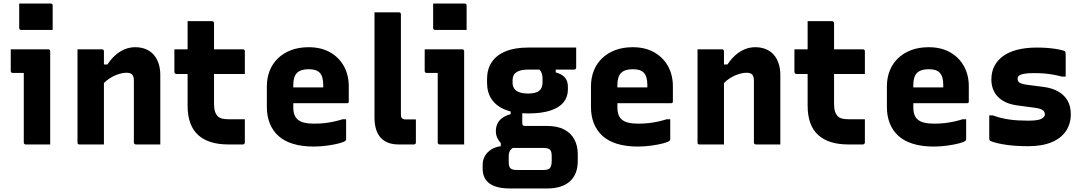

<svg xmlns="http://www.w3.org/2000/svg" viewBox="-20 -820 6140 1090"><path d="M115 -11Q115 -35 115 -74.5Q115 -114 115 -161Q115 -208 115 -255Q115 -302 115 -342Q115 -382 115 -406H110Q105 -406 98 -406Q91 -406 83 -406Q75 -406 67 -406Q59 -406 52 -406Q47 -406 44 -409Q41 -412 41 -417Q41 -447 41 -478.5Q41 -510 41 -540Q58 -540 80.5 -540Q103 -540 128.5 -540Q154 -540 178 -540Q202 -540 222 -540Q242 -540 254 -540Q258 -540 260 -538.5Q262 -537 263.5 -535Q265 -533 265 -529Q265 -483 265 -427.5Q265 -372 265 -314Q265 -256 265 -201Q265 -146 265 -99Q265 -83 265 -66.5Q265 -50 265 -33.5Q265 -17 265 0Q228 0 196 0Q164 0 126 0Q121 0 118 -3Q115 -6 115 -11ZM89 -800Q110 -800 132.5 -800Q155 -800 178.5 -800Q202 -800 224.5 -800Q247 -800 268 -800Q273 -800 276 -797Q279 -794 279 -789V-650Q258 -650 235.5 -650Q213 -650 189.5 -650Q166 -650 143.5 -650Q121 -650 100 -650Q95 -650 92 -653Q89 -656 89 -661Z M890 0Q853 0 821 0Q789 0 751 0Q748 0 745.5 -1.5Q743 -3 741.5 -5Q740 -7 740 -11Q740 -70 740 -129Q740 -188 740 -246.5Q740 -305 740 -363Q740 -386 730.5 -396.5Q721 -407 698 -407Q682 -407 662.5 -402Q643 -397 623 -387Q603 -377 585 -362.5Q567 -348 553 -328V-454H590Q609 -483 633 -505Q657 -527 686 -539.5Q715 -552 748 -552Q780 -552 806.5 -541.5Q833 -531 851.5 -510.5Q870 -490 880 -460.5Q890 -431 890 -394Q890 -346 890 -297Q890 -248 890 -198.5Q890 -149 890 -99Q890 -74 890 -49.5Q890 -25 890 0ZM570 0Q545 0 523 0Q501 0 478.5 0Q456 0 431 0Q428 0 426 -0.5Q424 -1 422.5 -2.5Q421 -4 420.5 -6Q420 -8 420 -11Q420 -65 420 -119Q420 -173 420 -226.5Q420 -280 420 -334Q420 -388 420 -442Q420 -469 420 -494Q420 -519 420 -540Q448 -540 471 -540Q494 -540 515.5 -540Q537 -540 559 -540Q563 -540 565 -538.5Q567 -537 568.5 -535Q570 -533 570 -529Q570 -441 570 -353Q570 -265 570 -176.5Q570 -88 570 0Z M970 -540H1359Q1364 -540 1367 -537Q1370 -534 1370 -529Q1370 -506 1370 -485.5Q1370 -465 1370 -444Q1370 -423 1370 -400H981Q979 -400 977 -401Q975 -402 973.5 -403.5Q972 -405 971 -407Q970 -409 970 -411Q970 -434 970 -455Q970 -476 970 -496.5Q970 -517 970 -540ZM1370 -143Q1370 -110 1370 -77Q1370 -44 1370 -11Q1370 -7 1367 -3.5Q1364 0 1359 0Q1349 0 1338.5 0Q1328 0 1317 0Q1306 0 1295.5 0Q1285 0 1274 0Q1221 0 1178.5 -13Q1136 -26 1106 -52.5Q1076 -79 1060.5 -121Q1045 -163 1045 -220Q1045 -268 1045 -315.5Q1045 -363 1045 -411Q1045 -459 1045 -506.5Q1045 -554 1045 -602Q1045 -627 1045 -651Q1045 -675 1045 -700Q1080 -700 1115 -700Q1150 -700 1184 -700Q1187 -700 1189.5 -698.5Q1192 -697 1193.5 -694.5Q1195 -692 1195 -689Q1195 -632 1195 -575Q1195 -518 1195 -460.5Q1195 -403 1195 -346Q1195 -289 1195 -232Q1195 -204 1200.5 -187Q1206 -170 1217 -159Q1227 -150 1242 -146.5Q1257 -143 1279 -143Q1293 -143 1306 -143Q1319 -143 1332.5 -143Q1346 -143 1359 -143Z M1732 -552Q1803 -552 1854 -523Q1905 -494 1932.5 -444Q1960 -394 1960 -330V-244Q1960 -241 1959 -238.5Q1958 -236 1955.5 -235Q1953 -234 1950 -234H1730Q1713 -234 1695 -234Q1677 -234 1660 -234H1615V-324H1815Q1815 -328 1815 -330.5Q1815 -333 1815 -337Q1815 -362 1810 -379.5Q1805 -397 1794 -408Q1784 -418 1769 -422.5Q1754 -427 1732 -427Q1687 -427 1666 -406Q1645 -385 1645 -337V-210Q1645 -195 1647.5 -183Q1650 -171 1654.5 -161.5Q1659 -152 1666 -145Q1681 -130 1705.5 -124Q1730 -118 1762 -118Q1798 -118 1826 -121.5Q1854 -125 1878.5 -130.5Q1903 -136 1925 -143H1945Q1945 -115 1945 -86.5Q1945 -58 1945 -29Q1945 -27 1944 -25Q1943 -23 1941 -21Q1934 -14 1906 -6.5Q1878 1 1839 6.5Q1800 12 1761 12Q1694 12 1643.5 -3.5Q1593 -19 1560.5 -48.5Q1528 -78 1511.5 -119.5Q1495 -161 1495 -212V-330Q1495 -378 1511 -418.5Q1527 -459 1558 -489Q1589 -519 1633 -535.5Q1677 -552 1732 -552Z M2106 -619Q2106 -658 2106 -689Q2106 -720 2106 -750Q2138 -750 2151.5 -750Q2165 -750 2170.5 -750Q2176 -750 2181 -750Q2186 -750 2199.5 -750Q2213 -750 2245 -750Q2249 -750 2251 -748.5Q2253 -747 2254.5 -745Q2256 -743 2256 -739Q2256 -681 2256 -624Q2256 -567 2256 -510.5Q2256 -454 2256 -397.5Q2256 -341 2256 -284Q2256 -227 2256 -169Q2256 -162 2257 -157.5Q2258 -153 2262 -149Q2266 -145 2271.5 -143.5Q2277 -142 2286 -142Q2290 -142 2297 -142Q2304 -142 2311 -142Q2318 -142 2324 -142Q2330 -142 2332 -142H2341Q2341 -112 2341 -76.5Q2341 -41 2341 -11Q2341 -6 2338 -3Q2335 0 2330 0Q2326 0 2322.5 0Q2319 0 2311 0Q2303 0 2287 0Q2271 0 2242 0Q2209 0 2184 -9.5Q2159 -19 2141.5 -38Q2124 -57 2115 -86Q2106 -115 2106 -154Q2106 -212 2106 -270Q2106 -328 2106 -386.5Q2106 -445 2106 -503Q2106 -561 2106 -619Z M2465 -11Q2465 -35 2465 -74.5Q2465 -114 2465 -161Q2465 -208 2465 -255Q2465 -302 2465 -342Q2465 -382 2465 -406H2460Q2455 -406 2448 -406Q2441 -406 2433 -406Q2425 -406 2417 -406Q2409 -406 2402 -406Q2397 -406 2394 -409Q2391 -412 2391 -417Q2391 -447 2391 -478.5Q2391 -510 2391 -540Q2408 -540 2430.5 -540Q2453 -540 2478.5 -540Q2504 -540 2528 -540Q2552 -540 2572 -540Q2592 -540 2604 -540Q2608 -540 2610 -538.5Q2612 -537 2613.5 -535Q2615 -533 2615 -529Q2615 -483 2615 -427.5Q2615 -372 2615 -314Q2615 -256 2615 -201Q2615 -146 2615 -99Q2615 -83 2615 -66.5Q2615 -50 2615 -33.5Q2615 -17 2615 0Q2578 0 2546 0Q2514 0 2476 0Q2471 0 2468 -3Q2465 -6 2465 -11ZM2439 -800Q2460 -800 2482.5 -800Q2505 -800 2528.5 -800Q2552 -800 2574.5 -800Q2597 -800 2618 -800Q2623 -800 2626 -797Q2629 -794 2629 -789V-650Q2608 -650 2585.5 -650Q2563 -650 2539.5 -650Q2516 -650 2493.5 -650Q2471 -650 2450 -650Q2445 -650 2442 -653Q2439 -656 2439 -661Z M2795 -75Q2795 -98 2803.5 -117Q2812 -136 2831 -150Q2850 -164 2879 -172V-206L2945 -181Q2945 -166 2945 -151.5Q2945 -137 2945 -122Q2945 -112 2948.5 -108.5Q2952 -105 2962 -105H3085Q3145 -105 3183.5 -84.5Q3222 -64 3241 -28Q3260 8 3260 55V95Q3260 130 3249.5 158.5Q3239 187 3217.5 207.5Q3196 228 3163 239Q3130 250 3085 250H2876Q2824 250 2789.5 237.5Q2755 225 2737.5 200Q2720 175 2720 136V118Q2720 88 2733 65.5Q2746 43 2769 28.5Q2792 14 2823 10V-30L2899 16Q2887 21 2880.5 28.5Q2874 36 2871 45.5Q2868 55 2868 68V101Q2868 118 2872.5 127.5Q2877 137 2887 141Q2897 145 2913 145H3067Q3079 145 3087.5 142.5Q3096 140 3101 135Q3107 129 3109.5 118Q3112 107 3112 94V65Q3112 39 3102 29.5Q3092 20 3067 20H2884Q2862 20 2841.5 7Q2821 -6 2808 -28Q2795 -50 2795 -75ZM3038 -430 3135 -439V-409Q3171 -399 3187.5 -379.5Q3204 -360 3204 -326V-312Q3204 -270 3179.5 -239.5Q3155 -209 3105 -192.5Q3055 -176 2978 -176Q2902 -176 2850 -196.5Q2798 -217 2771.5 -256Q2745 -295 2745 -350V-371Q2745 -427 2771.5 -467Q2798 -507 2850 -528.5Q2902 -550 2978 -550Q3046 -550 3114.5 -550Q3183 -550 3251 -550Q3251 -522 3251 -493.5Q3251 -465 3251 -436Q3251 -432 3248 -428.5Q3245 -425 3240 -425Q3197 -425 3156 -425Q3115 -425 3072 -425Q3029 -425 2978 -425Q2935 -425 2912.5 -410.5Q2890 -396 2890 -365V-349Q2890 -336 2894 -327Q2898 -318 2905 -310Q2916 -300 2934 -294.5Q2952 -289 2978 -289Q3022 -289 3041 -304.5Q3060 -320 3060 -352V-373Q3060 -385 3058 -394.5Q3056 -404 3051.5 -412.5Q3047 -421 3038 -430Z M3572 -552Q3643 -552 3694 -523Q3745 -494 3772.5 -444Q3800 -394 3800 -330V-244Q3800 -241 3799 -238.5Q3798 -236 3795.5 -235Q3793 -234 3790 -234H3570Q3553 -234 3535 -234Q3517 -234 3500 -234H3455V-324H3655Q3655 -328 3655 -330.5Q3655 -333 3655 -337Q3655 -362 3650 -379.5Q3645 -397 3634 -408Q3624 -418 3609 -422.5Q3594 -427 3572 -427Q3527 -427 3506 -406Q3485 -385 3485 -337V-210Q3485 -195 3487.5 -183Q3490 -171 3494.5 -161.5Q3499 -152 3506 -145Q3521 -130 3545.5 -124Q3570 -118 3602 -118Q3638 -118 3666 -121.5Q3694 -125 3718.5 -130.5Q3743 -136 3765 -143H3785Q3785 -115 3785 -86.5Q3785 -58 3785 -29Q3785 -27 3784 -25Q3783 -23 3781 -21Q3774 -14 3746 -6.5Q3718 1 3679 6.5Q3640 12 3601 12Q3534 12 3483.5 -3.5Q3433 -19 3400.5 -48.5Q3368 -78 3351.5 -119.5Q3335 -161 3335 -212V-330Q3335 -378 3351 -418.5Q3367 -459 3398 -489Q3429 -519 3473 -535.5Q3517 -552 3572 -552Z M4410 0Q4373 0 4341 0Q4309 0 4271 0Q4268 0 4265.5 -1.5Q4263 -3 4261.5 -5Q4260 -7 4260 -11Q4260 -70 4260 -129Q4260 -188 4260 -246.5Q4260 -305 4260 -363Q4260 -386 4250.5 -396.5Q4241 -407 4218 -407Q4202 -407 4182.5 -402Q4163 -397 4143 -387Q4123 -377 4105 -362.5Q4087 -348 4073 -328V-454H4110Q4129 -483 4153 -505Q4177 -527 4206 -539.5Q4235 -552 4268 -552Q4300 -552 4326.5 -541.5Q4353 -531 4371.5 -510.5Q4390 -490 4400 -460.5Q4410 -431 4410 -394Q4410 -346 4410 -297Q4410 -248 4410 -198.5Q4410 -149 4410 -99Q4410 -74 4410 -49.5Q4410 -25 4410 0ZM4090 0Q4065 0 4043 0Q4021 0 3998.5 0Q3976 0 3951 0Q3948 0 3946 -0.5Q3944 -1 3942.5 -2.5Q3941 -4 3940.5 -6Q3940 -8 3940 -11Q3940 -65 3940 -119Q3940 -173 3940 -226.5Q3940 -280 3940 -334Q3940 -388 3940 -442Q3940 -469 3940 -494Q3940 -519 3940 -540Q3968 -540 3991 -540Q4014 -540 4035.5 -540Q4057 -540 4079 -540Q4083 -540 4085 -538.5Q4087 -537 4088.5 -535Q4090 -533 4090 -529Q4090 -441 4090 -353Q4090 -265 4090 -176.5Q4090 -88 4090 0Z M4490 -540H4879Q4884 -540 4887 -537Q4890 -534 4890 -529Q4890 -506 4890 -485.5Q4890 -465 4890 -444Q4890 -423 4890 -400H4501Q4499 -400 4497 -401Q4495 -402 4493.5 -403.5Q4492 -405 4491 -407Q4490 -409 4490 -411Q4490 -434 4490 -455Q4490 -476 4490 -496.5Q4490 -517 4490 -540ZM4890 -143Q4890 -110 4890 -77Q4890 -44 4890 -11Q4890 -7 4887 -3.5Q4884 0 4879 0Q4869 0 4858.5 0Q4848 0 4837 0Q4826 0 4815.5 0Q4805 0 4794 0Q4741 0 4698.5 -13Q4656 -26 4626 -52.5Q4596 -79 4580.5 -121Q4565 -163 4565 -220Q4565 -268 4565 -315.5Q4565 -363 4565 -411Q4565 -459 4565 -506.5Q4565 -554 4565 -602Q4565 -627 4565 -651Q4565 -675 4565 -700Q4600 -700 4635 -700Q4670 -700 4704 -700Q4707 -700 4709.5 -698.5Q4712 -697 4713.5 -694.5Q4715 -692 4715 -689Q4715 -632 4715 -575Q4715 -518 4715 -460.5Q4715 -403 4715 -346Q4715 -289 4715 -232Q4715 -204 4720.5 -187Q4726 -170 4737 -159Q4747 -150 4762 -146.5Q4777 -143 4799 -143Q4813 -143 4826 -143Q4839 -143 4852.5 -143Q4866 -143 4879 -143Z M5252 -552Q5323 -552 5374 -523Q5425 -494 5452.5 -444Q5480 -394 5480 -330V-244Q5480 -241 5479 -238.5Q5478 -236 5475.5 -235Q5473 -234 5470 -234H5250Q5233 -234 5215 -234Q5197 -234 5180 -234H5135V-324H5335Q5335 -328 5335 -330.5Q5335 -333 5335 -337Q5335 -362 5330 -379.5Q5325 -397 5314 -408Q5304 -418 5289 -422.5Q5274 -427 5252 -427Q5207 -427 5186 -406Q5165 -385 5165 -337V-210Q5165 -195 5167.5 -183Q5170 -171 5174.5 -161.5Q5179 -152 5186 -145Q5201 -130 5225.5 -124Q5250 -118 5282 -118Q5318 -118 5346 -121.5Q5374 -125 5398.5 -130.5Q5423 -136 5445 -143H5465Q5465 -115 5465 -86.5Q5465 -58 5465 -29Q5465 -27 5464 -25Q5463 -23 5461 -21Q5454 -14 5426 -6.5Q5398 1 5359 6.5Q5320 12 5281 12Q5214 12 5163.5 -3.5Q5113 -19 5080.5 -48.5Q5048 -78 5031.5 -119.5Q5015 -161 5015 -212V-330Q5015 -378 5031 -418.5Q5047 -459 5078 -489Q5109 -519 5153 -535.5Q5197 -552 5252 -552Z M5818 -135Q5874 -135 5893 -146Q5912 -157 5912 -170Q5912 -179 5907.5 -186.5Q5903 -194 5891 -199.5Q5879 -205 5856 -208L5752 -222Q5704 -229 5672 -249Q5640 -269 5624 -299.5Q5608 -330 5608 -368Q5608 -412 5625.5 -445.5Q5643 -479 5676 -502.5Q5709 -526 5757 -538Q5805 -550 5866 -550Q5897 -550 5923.5 -548Q5950 -546 5972.5 -542.5Q5995 -539 6013 -534Q6021 -532 6024.5 -529.5Q6028 -527 6029 -522.5Q6030 -518 6030 -510Q6030 -486 6030 -450.5Q6030 -415 6030 -385H6010Q5983 -392 5957.5 -396.5Q5932 -401 5906 -403Q5880 -405 5851 -405Q5813 -405 5792.5 -401Q5772 -397 5764.5 -390Q5757 -383 5757 -373Q5757 -364 5761.5 -357Q5766 -350 5777.5 -346Q5789 -342 5808 -339L5901 -327Q5951 -321 5986 -301.5Q6021 -282 6040 -250Q6059 -218 6059 -172Q6059 -117 6031.5 -76Q6004 -35 5950 -12.5Q5896 10 5817 10Q5781 10 5749.5 8Q5718 6 5691.5 2Q5665 -2 5643.5 -7Q5622 -12 5607 -18Q5600 -21 5598 -24Q5596 -27 5596 -36Q5596 -61 5596 -96.5Q5596 -132 5596 -165H5616Q5640 -156 5663 -150.5Q5686 -145 5710 -141.5Q5734 -138 5760.5 -136.5Q5787 -135 5818 -135Z"/></svg>

Font: Recursive ExtraBold
Style: Regular
Weight: 800
Version: Version 1.085